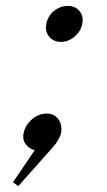

<svg xmlns="http://www.w3.org/2000/svg" viewBox="-20 -498 362 651"><path d="M42 133 24 120 116 -16 110 13Q85 11 70 -5.5Q55 -22 60 -47Q64 -65 75.5 -80Q87 -95 103.5 -104Q120 -113 138 -113Q164 -113 178 -93.5Q192 -74 187 -47Q185 -37 177.5 -24Q170 -11 162 -2ZM187 -356Q161 -356 146.5 -374Q132 -392 137 -417Q140 -434 150.5 -448Q161 -462 177 -470Q193 -478 210 -478Q235 -478 249.5 -460.5Q264 -443 259 -417Q254 -392 233 -374Q212 -356 187 -356Z"/></svg>

Font: Wittgenstein
Style: Italic
Weight: 400
Italic angle: -11°
Designer: Jörg Drees
Foundry: Jörg Drees
Version: Version 1.500